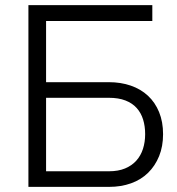

<svg xmlns="http://www.w3.org/2000/svg" viewBox="-20 -730 693 750"><path d="M91 -710H575V-648H160V-409H405Q452 -409 491 -395.5Q530 -382 558 -356Q586 -330 601.5 -292Q617 -254 617 -206Q617 -158 601.5 -120Q586 -82 558.5 -55Q531 -28 492 -14Q453 0 406 0H91ZM406 -61Q442 -61 468.5 -72Q495 -83 512.5 -102.5Q530 -122 538.5 -148.5Q547 -175 547 -206Q547 -237 539 -263Q531 -289 514 -308Q497 -327 470 -337.5Q443 -348 405 -348H160V-61Z"/></svg>

Font: Boldmen
Style: Regular
Weight: 400
Designer: Matt McInerney, Pablo Impallari, Rodrigo Fuenzalida
Foundry: LIVING CONCEPT
Version: Version 1.000